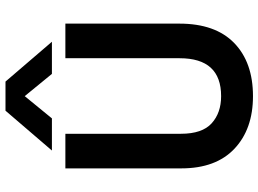

<svg xmlns="http://www.w3.org/2000/svg" viewBox="-141 -791 941 699"><g transform="rotate(-90 329.5 -441.5)"><path d="M467 -258V-674H593V-259Q593 -128 522.5 -59.5Q452 9 329 9Q209 9 137.5 -58.5Q66 -126 66 -252V-674H192V-253Q192 -176 230 -141.5Q268 -107 329 -107Q467 -107 467 -258ZM276 -892H382L527 -723H410L329 -822L248 -723H131Z"/></g></svg>

Font: Hind Semibold
Style: Regular
Weight: 600
Designer: Manushi Parikh, Satya Rajpurohit
Foundry: Indian Type Foundry
Version: Version 1.201;PS 1.0;hotconv 1.0.78;makeotf.lib2.5.61930; tt